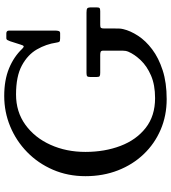

<svg xmlns="http://www.w3.org/2000/svg" viewBox="30 -830 810 910"><g transform="rotate(-90 435.0 -375.0)"><path d="M543.5 -370C535.8 -370 530.8 -368.8 528.5 -366.5C526.2 -364.2 525 -359 525 -351V-323C525 -314.7 526.3 -309.6 529 -307.8C531.7 -305.9 537.2 -305 545.5 -305H629.5C636.2 -305 641.2 -304.2 644.8 -302.8C648.2 -301.2 650 -296.7 650 -289V-200C650 -189.3 648.3 -180 645 -172C636.7 -152.3 623.2 -132.7 604.5 -113C585.8 -93.3 561.7 -77.1 532 -64.2C502.3 -51.4 466.7 -45 425 -45C368.7 -45 321.6 -59.8 283.8 -89.5C245.9 -119.2 217.5 -159 198.5 -209C179.5 -259 170 -314.3 170 -375C170 -435.7 181.2 -490.9 203.8 -540.8C226.2 -590.6 257.9 -630.2 298.8 -659.8C339.6 -689.2 387.3 -704 442 -704C499.7 -704 545.6 -694.8 579.8 -676.2C613.9 -657.8 639.3 -633.9 656 -604.8C672.7 -575.6 683.3 -545 688 -513C689 -505.7 690.5 -500.8 692.5 -498.5C694.5 -496.2 699.8 -495 708.5 -495H732.5C738.2 -495 741.7 -497.3 743 -502C744.3 -506.7 745 -511.7 745 -517V-737C745 -745.7 740.5 -750 731.5 -750H709.5C705.2 -750 702 -748.2 700 -744.5C698 -740.8 696.2 -736.7 694.5 -732L678.5 -682C676.2 -674 673.8 -669.3 671.2 -668C668.8 -666.7 664.7 -668.8 659 -674.5C633.7 -701.2 602.6 -722.1 565.8 -737.2C528.9 -752.4 485.3 -760 435 -760C384.3 -760 336.2 -750.5 290.5 -731.5C244.8 -712.5 204.3 -685.8 169 -651.2C133.7 -616.8 105.8 -576 85.5 -529C65.2 -482 55 -430.7 55 -375C55 -319.3 64.2 -268 82.5 -221C100.8 -174 126.5 -133.2 159.5 -98.8C192.5 -64.2 231.2 -37.5 275.5 -18.5C319.8 0.5 368 10 420 10C472 10 517.6 3.7 556.8 -9C595.9 -21.7 629.1 -38.2 656.2 -58.8C683.4 -79.2 704.8 -101.6 720.5 -125.8C736.2 -149.9 746.7 -173.3 752 -196C753.7 -202.7 754.6 -209.8 754.8 -217.2C754.9 -224.8 755 -232.7 755 -241V-286C755 -293.7 755.9 -298.8 757.8 -301.2C759.6 -303.8 764.2 -305 771.5 -305H836.5C844.2 -305 849.2 -306 851.5 -308C853.8 -310 855 -314.7 855 -322V-347C855 -357.7 853.4 -364.2 850.2 -366.5C847.1 -368.8 840.5 -370 830.5 -370Z"/></g></svg>

Font: Besley*
Style: Regular
Weight: 400
Designer: Owen Earl
Foundry: indestructible type*
Version: Version 3.000; ttfautohint (v1.8.3)